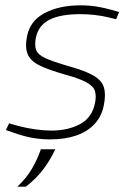

<svg xmlns="http://www.w3.org/2000/svg" viewBox="-20 -516 478 719"><path d="M167 6Q137 6 106 1Q75 -4 40 -16L2 -29L14 -54L50 -44Q81 -36 112.5 -31.5Q144 -27 173 -27Q234 -27 279.5 -51Q325 -75 336 -131Q341 -157 335.5 -175Q330 -193 304 -207.5Q278 -222 223 -237Q163 -254 129 -270.5Q95 -287 84 -312.5Q73 -338 81 -379Q92 -438 147 -467Q202 -496 281 -496Q313 -496 341.5 -491.5Q370 -487 398 -479L426 -471L415 -444L386 -451Q362 -457 334.5 -460Q307 -463 281 -463Q205 -463 164 -441.5Q123 -420 114 -373Q109 -346 115.5 -328.5Q122 -311 150.5 -298Q179 -285 238 -268Q299 -251 330 -233Q361 -215 369 -189Q377 -163 369 -123Q361 -80 333.5 -51Q306 -22 264 -8Q222 6 167 6ZM45 183Q79 151 99.5 116Q120 81 133 43H187Q170 80 144 115.5Q118 151 77 183Z"/></svg>

Font: REM Thin
Style: Italic
Weight: 250
Italic angle: -11°
Designer: Octavio Pardo
Foundry: Ashler Design
Version: Version 1.005;gftools[0.9.28]